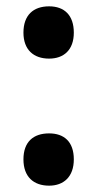

<svg xmlns="http://www.w3.org/2000/svg" viewBox="-20 -574 308 606"><path d="M54 -471C54 -417 86 -389 135 -389C181 -389 213 -416 213 -471C213 -526 183 -554 135 -554C85 -554 54 -526 54 -471ZM54 -71C54 -16 86 12 135 12C181 12 213 -16 213 -71C213 -127 182 -153 135 -153C85 -153 54 -126 54 -71Z"/></svg>

Font: Noto Sans Ethiopic Condensed
Style: Bold
Weight: 700
Width: 3
Designer: Monotype Design Team
Foundry: Monotype Imaging Inc.
Version: Version 2.102